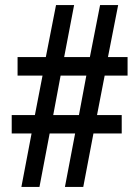

<svg xmlns="http://www.w3.org/2000/svg" viewBox="-20 -800 547 754"><path d="M64 -66 104 -276H26V-348H117L147 -503H49V-576H160L200 -780H271L232 -576H333L373 -780H444L404 -576H481V-503H391L361 -348H458V-276H347L307 -66H235L275 -276H175L135 -66ZM189 -348H290L319 -503H218Z"/></svg>

Font: Noto Sans Malayalam UI ExtraCondensed Medium
Style: Regular
Weight: 500
Width: 2
Designer: Jelle Bosma - Monotype Design Team
Foundry: Monotype Imaging Inc.
Version: Version 2.104; ttfautohint (v1.8.4.7-5d5b)